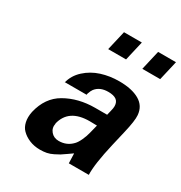

<svg xmlns="http://www.w3.org/2000/svg" viewBox="-178 -878 965 1023"><g transform="rotate(30 304.5 -367.0)"><path d="M581.1 -629.9H471.2L499 -750H608.9ZM371.1 -629.9H261.2L289.1 -750H398.9ZM148.9 -361.8V-358.9Q160.6 -407.7 199.5 -443.1Q238.3 -478.5 289.8 -494.9Q341.3 -511.2 398.9 -511.2Q476.6 -511.2 522.7 -484.6Q568.8 -458 573.2 -403.8Q576.2 -370.6 557.1 -290L536.1 -200.2Q503.9 -61.5 506.8 2H383.8L381.8 -58.1Q376.5 -54.7 354 -38.6Q331.5 -22.5 322 -16.8Q312.5 -11.2 292.7 -1.2Q272.9 8.8 254.2 12.5Q235.4 16.1 213.9 16.1Q177.7 16.1 147.9 3.7Q118.2 -8.8 99.1 -28.8Q82.5 -45.4 76.2 -73.2Q69.8 -101.1 77.1 -137.2Q100.1 -235.4 175.8 -278.8Q254.9 -324.2 357.9 -324.2H431.2Q432.1 -329.1 437.7 -350.8Q443.4 -372.6 442.9 -383.8Q442.4 -409.2 426 -421.1Q409.7 -433.1 376 -433.1Q324.7 -433.1 298.8 -399.9Q291.5 -390.6 284.2 -369.1L283.2 -361.8ZM215.8 -145 216.8 -146Q210.4 -116.7 228.5 -95.5Q246.6 -74.2 276.9 -74.2Q326.2 -74.2 358.9 -108.9Q371.1 -121.1 382.8 -146.5Q394.5 -171.9 399.9 -194.8Q406.2 -218.8 413.1 -247.1Q401.9 -248 368.2 -248Q239.7 -248 215.8 -145Z"/></g></svg>

Font: Perun
Style: Bold Italic
Weight: 700
Italic angle: -12°
Foundry: Copyright (c) Stefan Peev, Context Ltd, 2016
Version: Version 001.000